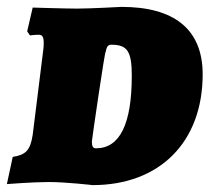

<svg xmlns="http://www.w3.org/2000/svg" viewBox="-33 -529 613 558"><path d="M236 9C431 9 556 -116 556 -313C556 -445 472 -509 320 -509C320 -509 229 -504 191 -504C158 -504 62 -507 62 -507L46 -438L54 -426C54 -426 67 -428 79 -428C90 -428 94 -422 94 -405C94 -399 94 -393 93 -386L62 -137C55 -92 42 -79 4 -73L-13 6C-13 6 62 0 108 0C160 0 236 9 236 9ZM291 -399C337 -399 350 -380 350 -309C350 -168 315 -98 246 -98C237 -98 234 -104 234 -118C234 -122 272 -384 274 -378C277 -394 281 -399 291 -399Z"/></svg>

Font: Alegreya SC Black
Style: Italic
Weight: 900
Italic angle: -7°
Designer: Juan Pablo del Peral
Foundry: Huerta Tipografica
Version: Version 2.007;PS 002.007;hotconv 1.0.88;makeotf.lib2.5.64775